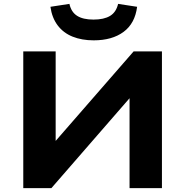

<svg xmlns="http://www.w3.org/2000/svg" viewBox="-20 -970 955 990"><path d="M100 0V-705H267V-240H264L669 -705H815V0H648V-467H651L245 0ZM463 -762Q402 -762 354.5 -781Q307 -800 277.5 -839Q248 -878 240 -935L338 -950Q347 -908 377.5 -888.5Q408 -869 462 -869Q516 -869 547.5 -888Q579 -907 589 -950L687 -935Q676 -849 617 -805.5Q558 -762 463 -762Z"/></svg>

Font: Nunito Sans 7pt SemiExpanded ExtraBold
Style: Regular
Weight: 800
Width: 6
Designer: Vernon Adams
Foundry: Vernon Adams
Version: Version 3.101;gftools[0.9.27]